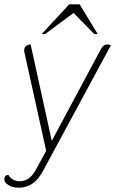

<svg xmlns="http://www.w3.org/2000/svg" viewBox="-56 -720 534 890"><path d="M-36 112Q-36 91 -17 91Q-9 105 5 112.5Q19 120 35 120Q81 120 109 69L158 -21L57 -478Q56 -481 56 -486Q56 -499 64.5 -506.5Q73 -514 86 -514L184 -67L411 -491Q423 -514 440 -514Q450 -514 458 -510L143 73Q102 150 32 150Q2 150 -17 138Q-36 126 -36 112ZM265 -700H313L397 -562H381L285 -660L153 -562H137Z"/></svg>

Font: Thasadith
Style: Italic
Weight: 400
Italic angle: -9°
Designer: Cadson Demak Co.,Ltd.
Foundry: Cadson Demak Co.,Ltd.
Version: Version 1.000; ttfautohint (v1.6)